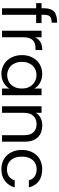

<svg xmlns="http://www.w3.org/2000/svg" viewBox="906 -1710 813 2664"><g transform="rotate(90 1312.0 -377.5)"><path d="M22.9 -547.9H94.2V-586.9Q94.2 -679.7 141.1 -722.2Q187.5 -764.2 293.9 -764.2V-688Q231.9 -688 209 -665Q185.1 -641.1 185.1 -586.9V-547.9H299.8V-473.1H185.1V0H94.2V-473.1H22.9Z M405.8 -547.9H496.6V-459Q519 -504.4 563.5 -532.2Q606.9 -558.1 673.8 -558.1V-463.9H649.4Q618.7 -463.9 588.4 -456.1Q560.1 -448.7 540.5 -429.2Q519 -409.2 508.8 -377.9Q496.6 -345.2 496.6 -297.9V0H405.8Z M744.1 -275.9Q744.1 -338.9 764.2 -392.1Q782.7 -440.9 819.3 -481Q854.5 -517.6 902.3 -537.1Q949.2 -557.1 1004.4 -557.1Q1042 -557.1 1075.2 -547.9Q1106.9 -539.1 1133.3 -523.9Q1153.8 -512.2 1177.2 -488.8Q1195.8 -470.2 1208 -448.2V-547.9H1300.3V0H1208V-102.1Q1195.8 -78.6 1177.2 -60.1Q1156.2 -39.1 1131.3 -24.9Q1108.4 -9.8 1073.2 0Q1040 8.8 1002.9 8.8Q946.8 8.8 901.4 -12.2Q853.5 -32.7 819.3 -69.8Q783.2 -108.9 764.2 -160.2Q744.1 -213.4 744.1 -275.9ZM837.4 -275.9Q837.4 -227.1 852.1 -189.9Q867.2 -149.9 892.1 -125Q920.4 -96.7 951.2 -85Q986.3 -70.8 1022 -70.8Q1056.2 -70.8 1093.3 -85Q1127.9 -98.1 1153.3 -125Q1177.7 -149.4 1193.4 -189Q1208 -226.6 1208 -274.9Q1208 -323.2 1193.4 -360.8Q1178.7 -398.4 1153.3 -423.8Q1125.5 -451.7 1093.3 -463.9Q1056.2 -478 1022 -478Q984.4 -478 951.2 -464.8Q918.9 -452.6 892.1 -425.8Q867.7 -401.4 852.1 -361.8Q837.4 -324.2 837.4 -275.9Z M1855 -310.1Q1855 -395 1813 -437Q1771 -479 1702.1 -479Q1631.8 -479 1588.9 -436Q1544.9 -392.1 1544.9 -303.2V0H1454.1V-547.9H1544.9V-470.2Q1572.3 -513.7 1618.2 -536.1Q1662.6 -558.1 1721.2 -558.1Q1766.6 -558.1 1810.1 -543.9Q1850.1 -529.3 1880.9 -500Q1910.2 -470.7 1927.7 -425.8Q1944.8 -381.8 1944.8 -323.2V0H1855Z M2059.6 -274.9Q2059.6 -338.9 2079.6 -392.1Q2098.1 -440.9 2134.8 -481Q2169.9 -517.6 2218.8 -537.1Q2269 -557.1 2326.7 -557.1Q2430.2 -557.1 2494.6 -508.8Q2558.6 -459.5 2579.6 -372.1H2481.4Q2468.3 -423.3 2427.7 -452.1Q2388.7 -480 2326.7 -480Q2289.1 -480 2257.8 -466.8Q2224.6 -452.6 2202.6 -428.2Q2179.7 -403.8 2165.5 -363.8Q2152.8 -326.2 2152.8 -274.9Q2152.8 -222.2 2165.5 -186Q2179.2 -146 2202.6 -121.1Q2224.6 -95.2 2257.8 -81.1Q2289.1 -67.9 2326.7 -67.9Q2387.7 -67.9 2427.7 -96.2Q2467.3 -125.5 2481.4 -175.8H2579.6Q2557.1 -93.3 2493.7 -43Q2430.2 8.8 2326.7 8.8Q2269 8.8 2218.8 -11.2Q2168.5 -31.2 2134.8 -67.9Q2098.6 -106.9 2079.6 -158.2Q2059.6 -211.4 2059.6 -274.9Z"/></g></svg>

Font: PoppinsZ
Style: Regular
Weight: 400
Designer: Ninad Kale (Devanagari), Jonny Pinhorn (Latin)
Foundry: Indian Type Foundry
Version: Version 3.002;FEAKit 1.0